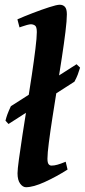

<svg xmlns="http://www.w3.org/2000/svg" viewBox="-20 -762 354 802"><path d="M314.5 -479.5Q309.6 -462.9 304.7 -450.2Q299.8 -437.5 291 -420.9L15.6 -244.1L2.9 -257.8Q5.9 -270.5 10.7 -283.9Q15.6 -297.4 25.4 -318.4L299.8 -493.7ZM262.2 -53.7Q214.4 -23.4 166.7 -1.7Q119.1 20 88.4 20Q75.2 20 64.2 5.1Q53.2 -9.8 53.2 -38.1Q53.2 -54.2 59.1 -97.2Q64.9 -140.1 74 -199.2Q83 -258.3 93.5 -323.2Q104 -388.2 113 -449.2Q122.1 -510.3 127.9 -557.6Q133.8 -605 133.8 -627.9Q133.8 -650.4 126 -655.5Q118.2 -660.6 108.9 -660.6Q103.5 -660.6 92 -657.5Q80.6 -654.3 71 -650.9Q61.5 -647.5 61.5 -647.5L52.7 -681.2Q80.1 -693.4 116.9 -707.5Q153.8 -721.7 185.5 -731.9Q217.3 -742.2 229.5 -742.2Q243.2 -742.2 251.2 -733.4Q259.3 -724.6 259.3 -702.1Q259.3 -676.8 253.4 -629.2Q247.6 -581.5 238.3 -521Q229 -460.4 218.8 -396Q208.5 -331.5 199.2 -272Q189.9 -212.4 184.1 -166.7Q178.2 -121.1 178.2 -99.1Q178.2 -82.5 182.9 -76.4Q187.5 -70.3 195.3 -70.3Q206.5 -70.3 219.7 -74Q232.9 -77.6 254.4 -86.4Z"/></svg>

Font: Gentium Plus
Style: Bold Italic
Weight: 700
Italic angle: -8°
Designer: Victor Gaultney, Annie Olsen, Iska Routamaa, Becca Hirsbrunner
Foundry: SIL International
Version: Version 6.101